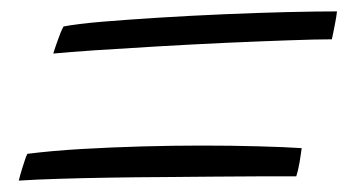

<svg xmlns="http://www.w3.org/2000/svg" viewBox="-20 -554 612 337"><path d="M91.5 -507.5Q114 -512 158.5 -515.8Q203 -519.5 259 -523Q315 -526.5 373.5 -529Q432 -531.5 484.2 -532.8Q536.5 -534 571.5 -534Q571 -530 570 -523.2Q569 -516.5 567.5 -509.5Q566 -502.5 564.8 -496Q563.5 -489.5 562.5 -485Q535.5 -485 485.8 -483.2Q436 -481.5 375.8 -478.8Q315.5 -476 255.8 -472.5Q196 -469 147.5 -465.8Q99 -462.5 73.5 -460Q75 -465 77.2 -471.5Q79.5 -478 81.8 -484.5Q84 -491 86.5 -497Q89 -503 91.5 -507.5ZM28 -284Q72 -289.5 123.8 -292.5Q175.5 -295.5 229.5 -297Q283.5 -298.5 334 -298.5Q387 -298.5 433 -297.2Q479 -296 509.5 -294Q509 -290 508 -283.2Q507 -276.5 505.8 -269Q504.5 -261.5 503 -255.2Q501.5 -249 500 -244.5Q476 -244.5 439.2 -244.5Q402.5 -244.5 358.2 -244Q314 -243.5 266.5 -243.2Q219 -243 172.5 -242.2Q126 -241.5 85 -240.2Q44 -239 13 -237Q14 -241 15.5 -246.8Q17 -252.5 19.2 -259.2Q21.5 -266 23.5 -272.5Q25.5 -279 28 -284Z"/></svg>

Font: Grandstander Thin ExtraLight
Style: Italic
Weight: 250
Italic angle: -15°
Version: Version 1.200